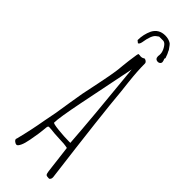

<svg xmlns="http://www.w3.org/2000/svg" viewBox="-272 -828 856 856"><g transform="rotate(45 156.5 -400.0)"><path d="M244 -13Q235 -86 233 -104L228 -144Q206 -149 178 -149L142 -151Q118 -154 107 -154Q101 -154 100 -149Q100 -146 99 -146L97 -126Q96 -108 86 -54Q81 -27 74 -12Q66 5 59 5Q53 5 46 -0.5Q39 -6 39 -12L40 -15L41 -18Q59 -89 71 -159L83 -221L95 -297Q95 -297 106 -363Q111 -390 124 -450Q138 -518 141 -543Q142 -546 145 -580Q149 -618 152 -636Q155 -662 158 -666H165Q168 -665 172 -665Q184 -665 190 -671Q197 -671 202.5 -666.5Q208 -662 208 -656Q208 -608 215 -546Q219 -514 221 -493Q232 -364 277 -9V-6Q277 4 269 9Q254 9 250 5.5Q246 2 244 -13ZM223 -171Q213 -315 185 -596L131 -329Q108 -214 108 -184Q108 -179 146 -175Q184 -171 213 -171ZM111 -707Q111 -743 126 -775Q144 -809 184 -809Q205 -809 221 -799Q226 -796 241 -774Q241 -772 249 -757Q256 -737 256 -739L254 -732L257 -725L259 -716Q259 -710 254.5 -706Q250 -702 244 -702Q226 -702 226 -721L227 -729V-735Q227 -750 216 -768Q205 -786 193 -786H168L157 -778Q140 -766 132 -714Q129 -700 122 -698Z"/></g></svg>

Font: Amatic SC
Style: Regular
Weight: 400
Designer: Multiple Designers
Foundry: Vernon Adams
Version: Version 2.505